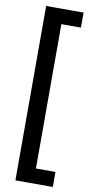

<svg xmlns="http://www.w3.org/2000/svg" viewBox="-111 -844 553 1132"><g transform="rotate(10 165.0 -278.0)"><path d="M69 244V-800H293V-710H176V154H293V244Z"/></g></svg>

Font: Noto Sans Malayalam Condensed SemiBold
Style: Regular
Weight: 600
Width: 3
Designer: Jelle Bosma - Monotype Design Team
Foundry: Monotype Imaging Inc.
Version: Version 2.104; ttfautohint (v1.8.4.7-5d5b)